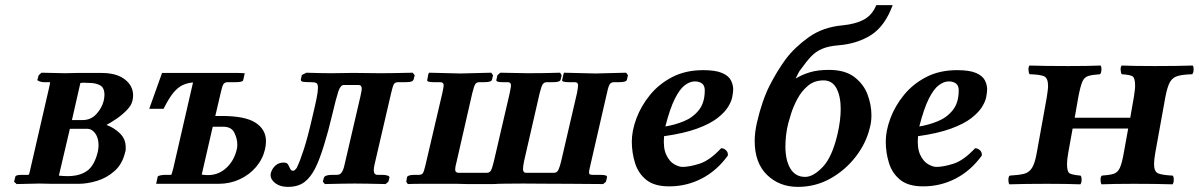

<svg xmlns="http://www.w3.org/2000/svg" viewBox="-20 -718 4683 750"><path d="M45 1 35 -8 40 -28Q41 -35 66 -35H91Q93 -36 94.5 -40Q96 -44 98 -55L171 -372Q177 -397 175 -397H151Q142 -397 133.5 -400.5Q125 -404 126 -406L131 -424L142 -434L234 -432Q245 -432 257 -432.5Q269 -433 280 -433H377Q435 -433 467.5 -408Q500 -383 500 -345Q500 -335 497 -323Q493 -306 475 -287.5Q457 -269 435 -254Q413 -239 396 -230Q426 -219 448.5 -197Q471 -175 471 -143Q471 -139 471 -134Q471 -129 469 -124Q458 -77 427.5 -50Q397 -23 359 -11.5Q321 0 287 0H181L134 -1Q115 0 89.5 0Q64 0 45 1ZM261 -249H303Q335 -249 356.5 -272.5Q378 -296 385 -324Q388 -338 388 -347Q388 -376 370.5 -385Q353 -394 331 -394Q322 -394 316.5 -394.5Q311 -395 307 -395Q304 -395 301 -394.5Q298 -394 294 -394ZM253 -215 210 -32Q219 -31 227.5 -30.5Q236 -30 244 -30Q291 -30 320 -50.5Q349 -71 362 -125Q365 -139 365 -150Q365 -179 352 -197Q339 -215 320 -215Z M648 -35Q650 -35 652 -43Q654 -51 657 -61L734 -396Q712 -394 693.5 -385.5Q675 -377 657.5 -356Q640 -335 619 -293H563L613 -433H912L936 -432L930 -405Q928 -397 901 -397H870Q858 -397 853 -389.5Q848 -382 843 -359L821 -265H846Q938 -265 978.5 -238.5Q1019 -212 1019 -166Q1019 -159 1018 -150.5Q1017 -142 1015 -134Q1006 -96 980 -65.5Q954 -35 916 -17.5Q878 0 834 0H590L596 -28Q597 -31 606.5 -33Q616 -35 625 -35ZM811 -223 768 -36Q775 -35 781 -34.5Q787 -34 792 -34Q834 -34 864.5 -62.5Q895 -91 905 -135Q906 -139 906.5 -143.5Q907 -148 907 -153Q907 -176 895.5 -199.5Q884 -223 852 -223Z M1088 -83Q1101 -83 1105.5 -75Q1110 -67 1113.5 -59Q1117 -51 1125 -51Q1130 -51 1134 -56Q1138 -61 1139 -62Q1151 -86 1166.5 -133.5Q1182 -181 1200 -260Q1211 -306 1216.5 -333Q1222 -360 1222 -375Q1222 -390 1216 -393.5Q1210 -397 1196 -397Q1173 -397 1164 -398.5Q1155 -400 1155 -407Q1155 -409 1156 -411L1159 -425L1177 -434Q1177 -434 1193 -433.5Q1209 -433 1232 -432.5Q1255 -432 1275 -432Q1291 -432 1311 -432.5Q1331 -433 1345.5 -433Q1360 -433 1360 -433Q1360 -433 1378 -433Q1396 -433 1421 -432.5Q1446 -432 1467 -432Q1489 -432 1518 -432.5Q1547 -433 1569.5 -433.5Q1592 -434 1592 -434L1600 -424L1596 -409Q1595 -403 1588 -400Q1581 -397 1564 -397H1536Q1523 -397 1518.5 -389Q1514 -381 1508 -355L1443 -75Q1440 -62 1440 -53Q1440 -35 1455 -35H1474Q1486 -35 1494.5 -32Q1503 -29 1501 -23L1497 -8L1486 1Q1486 1 1464 0.5Q1442 0 1413.5 -0.5Q1385 -1 1365 -1Q1348 -1 1320 -0.5Q1292 0 1270.5 0.5Q1249 1 1249 1L1241 -8L1245 -23Q1248 -35 1278 -35H1296Q1309 -35 1315.5 -45.5Q1322 -56 1326 -75L1388 -342Q1390 -352 1391.5 -359.5Q1393 -367 1393 -372Q1393 -386 1380 -386H1323Q1310 -386 1301.5 -360.5Q1293 -335 1277 -267Q1263 -207 1245.5 -150.5Q1228 -94 1212 -62Q1194 -26 1169.5 -7Q1145 12 1104 12Q1075 12 1056 -2Q1037 -16 1037 -35Q1037 -37 1037.5 -39Q1038 -41 1038 -42Q1042 -58 1055 -70.5Q1068 -83 1088 -83Z M2351 -355 2286 -72Q2284 -62 2282.5 -56Q2281 -50 2281 -45Q2281 -38 2285 -36.5Q2289 -35 2296 -35H2326Q2354 -35 2351 -25L2347 -8L2336 1L2209 0Q2144 0 2099 -0.5Q2054 -1 2024 -1Q1973 -1 1955.5 -0.5Q1938 0 1927 0Q1918 1 1901 1Q1884 1 1849 1Q1824 1 1804 1Q1784 1 1764 0H1681Q1659 0 1626.5 0Q1594 0 1573 1L1567 -8L1570 -26Q1573 -35 1600 -35H1616Q1627 -35 1631.5 -41Q1636 -47 1642 -73L1708 -355Q1710 -366 1711.5 -373Q1713 -380 1713 -385Q1713 -397 1699 -397H1673Q1646 -397 1649 -406L1653 -428L1656 -434L1779 -431Q1805 -432 1839 -432.5Q1873 -433 1899 -434L1906 -424L1902 -407Q1900 -397 1872 -397H1853Q1842 -397 1837 -390Q1832 -383 1825 -355L1764 -88Q1758 -66 1758 -56Q1758 -43 1772 -43H1881Q1893 -43 1898 -52.5Q1903 -62 1909 -87L1971 -354Q1973 -365 1974.5 -372.5Q1976 -380 1976 -385Q1976 -397 1963 -397H1943Q1916 -397 1919 -406L1923 -424L1934 -434L2042 -432Q2070 -432 2105 -432.5Q2140 -433 2168 -434L2174 -424L2170 -407Q2168 -397 2141 -397H2117Q2106 -397 2100.5 -389.5Q2095 -382 2088 -354L2027 -88Q2025 -78 2024 -70.5Q2023 -63 2023 -58Q2023 -43 2035 -43H2144Q2156 -43 2161.5 -55Q2167 -67 2172 -88L2234 -355Q2236 -366 2237 -373Q2238 -380 2238 -385Q2238 -397 2225 -397H2201Q2173 -397 2176 -406L2181 -428L2183 -434L2306 -431Q2332 -432 2366 -432.5Q2400 -433 2426 -434L2433 -424L2429 -407Q2427 -397 2400 -397H2379Q2368 -397 2362.5 -390Q2357 -383 2351 -355Z M2844 -369Q2844 -358 2840.5 -339.5Q2837 -321 2823.5 -299.5Q2810 -278 2781.5 -256Q2753 -234 2702.5 -215.5Q2652 -197 2574 -186Q2570 -140 2582.5 -113.5Q2595 -87 2613.5 -76.5Q2632 -66 2646 -66Q2673 -66 2712.5 -78.5Q2752 -91 2797 -139Q2808 -139 2816.5 -130.5Q2825 -122 2823 -110Q2780 -51 2721 -20.5Q2662 10 2594 10Q2536 10 2504.5 -15.5Q2473 -41 2460.5 -81.5Q2448 -122 2448 -165Q2448 -207 2466 -255.5Q2484 -304 2519 -347Q2554 -390 2606 -417Q2658 -444 2727 -444Q2775 -444 2800.5 -433Q2826 -422 2835 -404.5Q2844 -387 2844 -369ZM2733 -365Q2733 -384 2722 -392Q2711 -400 2694 -400Q2675 -400 2655 -385Q2635 -370 2616 -332Q2597 -294 2579 -224Q2616 -230 2651.5 -244.5Q2687 -259 2710 -288Q2733 -317 2733 -365Z M2937 -240Q2957 -326 2986.5 -384Q3016 -442 3050 -488Q3084 -533 3139 -572.5Q3194 -612 3271 -619Q3322 -624 3354.5 -641.5Q3387 -659 3403 -698H3467Q3437 -616 3383 -581.5Q3329 -547 3255 -541Q3217 -538 3192 -527.5Q3167 -517 3148.5 -497.5Q3130 -478 3108 -447Q3102 -440 3097.5 -430.5Q3093 -421 3088 -411Q3110 -425 3141.5 -435Q3173 -445 3218 -445Q3281 -445 3317.5 -417Q3354 -389 3369 -348.5Q3384 -308 3384 -268Q3384 -241 3378 -220Q3364 -160 3323.5 -107Q3283 -54 3224.5 -21Q3166 12 3097 12Q3024 12 2976 -35Q2928 -82 2928 -167Q2928 -201 2937 -240ZM3197 -404Q3161 -404 3136 -383Q3111 -362 3095 -332Q3079 -302 3070.5 -275Q3062 -248 3059 -236Q3053 -212 3050.5 -189Q3048 -166 3048 -146Q3048 -92 3067.5 -59.5Q3087 -27 3125 -27Q3157 -27 3194 -66Q3231 -105 3252 -196Q3264 -249 3264 -292Q3264 -342 3247.5 -373Q3231 -404 3197 -404Z M3836 -369Q3836 -358 3832.5 -339.5Q3829 -321 3815.5 -299.5Q3802 -278 3773.5 -256Q3745 -234 3694.5 -215.5Q3644 -197 3566 -186Q3562 -140 3574.5 -113.5Q3587 -87 3605.5 -76.5Q3624 -66 3638 -66Q3665 -66 3704.5 -78.5Q3744 -91 3789 -139Q3800 -139 3808.5 -130.5Q3817 -122 3815 -110Q3772 -51 3713 -20.5Q3654 10 3586 10Q3528 10 3496.5 -15.5Q3465 -41 3452.5 -81.5Q3440 -122 3440 -165Q3440 -207 3458 -255.5Q3476 -304 3511 -347Q3546 -390 3598 -417Q3650 -444 3719 -444Q3767 -444 3792.5 -433Q3818 -422 3827 -404.5Q3836 -387 3836 -369ZM3725 -365Q3725 -384 3714 -392Q3703 -400 3686 -400Q3667 -400 3647 -385Q3627 -370 3608 -332Q3589 -294 3571 -224Q3608 -230 3643.5 -244.5Q3679 -259 3702 -288Q3725 -317 3725 -365Z M4493 -122Q4488 -94 4488 -77Q4488 -47 4504.5 -40.5Q4521 -34 4561 -32Q4565 -28 4565 -15.5Q4565 -3 4560 2Q4530 1 4492 0.5Q4454 0 4410 0Q4373 0 4339 0.5Q4305 1 4283 2Q4279 -3 4279 -15.5Q4279 -28 4284 -32Q4314 -34 4330 -39Q4346 -44 4354.5 -62.5Q4363 -81 4370 -122L4387 -216H4170L4153 -122Q4148 -94 4148 -77Q4148 -47 4158 -41Q4168 -35 4201 -32Q4205 -28 4205 -15.5Q4205 -3 4200 2Q4178 1 4143 0.5Q4108 0 4070 0Q4027 0 3989.5 0.5Q3952 1 3923 2Q3919 -3 3919 -15.5Q3919 -28 3924 -32Q3960 -34 3980 -39Q4000 -44 4011.5 -62.5Q4023 -81 4030 -122L4069 -338Q4071 -352 4072.5 -363Q4074 -374 4074 -382Q4074 -413 4058.5 -420Q4043 -427 4002 -428Q3998 -433 3997.5 -445.5Q3997 -458 4002 -462Q4032 -461 4070 -460.5Q4108 -460 4152 -460Q4189 -460 4223 -460.5Q4257 -461 4279 -462Q4283 -458 4282.5 -445.5Q4282 -433 4277 -428Q4246 -426 4230.5 -421Q4215 -416 4207.5 -398Q4200 -380 4192 -338L4178 -258H4395L4409 -338Q4411 -352 4412.5 -363Q4414 -374 4414 -382Q4414 -413 4404.5 -419.5Q4395 -426 4362 -428Q4358 -433 4357.5 -445.5Q4357 -458 4362 -462Q4385 -461 4419.5 -460.5Q4454 -460 4492 -460Q4535 -460 4572.5 -460.5Q4610 -461 4639 -462Q4643 -458 4642.5 -445.5Q4642 -433 4637 -428Q4602 -427 4581.5 -421.5Q4561 -416 4550.5 -398Q4540 -380 4532 -338Z"/></svg>

Font: Libertinus Serif SemiBold
Style: Italic
Weight: 600
Italic angle: -11.5°
Designer: Philipp H. Poll, Khaled Hosny
Foundry: Caleb Maclennan
Version: Version 7.051;RELEASE